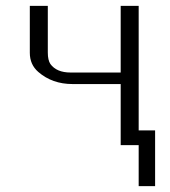

<svg xmlns="http://www.w3.org/2000/svg" viewBox="-20 -492 576 651"><path d="M81.1 -313V-472.2H142.1V-314Q142.1 -288.1 150.9 -274.9Q171.9 -246.1 219.2 -246.1H389.2V-472.2H450.2V-49.8H505.9V139.2H450.2V0H389.2V-207H226.1Q157.2 -207 109.9 -248Q81.1 -272.9 81.1 -313Z"/></svg>

Font: CMU Bright
Style: Roman
Weight: 500
Version: Version 0.7.0